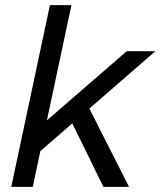

<svg xmlns="http://www.w3.org/2000/svg" viewBox="-20 -730 640 750"><path d="M24 0 175 -710H259L108 0ZM384 0 256 -261 323 -318 484 0ZM122 -126 144 -243 475 -530H587Z"/></svg>

Font: Geist Mono
Style: Italic
Weight: 400
Italic angle: -12°
Monospace: yes
Designer: Basement.studio, Andrés Briganti, Mateo Zaragoza
Foundry: Basement.studio, Vercel, Andrés Briganti, Guido Ferreyra, Mateo Zaragoza
Version: Version 1.500